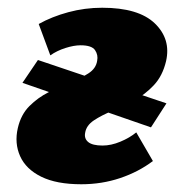

<svg xmlns="http://www.w3.org/2000/svg" viewBox="-20 -461 473 496"><path d="M190 15Q126 15 86.5 -4.5Q47 -24 32 -57.5Q17 -91 26 -130Q34 -165 56 -187Q78 -209 106 -223Q134 -237 161.5 -248Q189 -259 208.5 -271.5Q228 -284 231 -304Q234 -319 225.5 -331.5Q217 -344 188 -344Q171 -344 149 -337Q127 -330 110 -318L80 -399Q114 -418 156.5 -429.5Q199 -441 244 -441Q338 -441 380 -400.5Q422 -360 409 -303Q400 -265 377.5 -241Q355 -217 326.5 -201.5Q298 -186 270 -174.5Q242 -163 222.5 -150Q203 -137 200 -118Q197 -103 208 -94Q219 -85 245 -85Q267 -85 291 -95Q315 -105 332 -119L375 -45Q338 -17 290.5 -1Q243 15 190 15ZM370 -132 38 -247 78 -306 410 -194Z"/></svg>

Font: Ysabeau Black
Style: Italic
Weight: 900
Italic angle: -12°
Version: Version 2.000;gftools[0.9.27.dev2+g8671c4b]